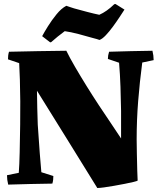

<svg xmlns="http://www.w3.org/2000/svg" viewBox="-20 -919 794 961"><path d="M467 22Q391 -100 316 -222Q241 -344 165 -465Q165 -422 166.5 -378.5Q168 -335 169 -295Q174 -216 179 -152.5Q184 -89 187 -57L247 -38Q247 -28 246 -19Q245 -10 242 0Q187 1 132 2Q77 3 21 5Q15 -19 15 -42L74 -54Q77 -91 78.5 -156.5Q80 -222 81 -296Q82 -355 81.5 -412.5Q81 -470 79.5 -520Q78 -570 76 -603L20 -622Q20 -632 21 -641Q22 -650 25 -660Q97 -662 168.5 -663Q240 -664 312 -665Q329 -630 355.5 -584.5Q382 -539 413 -489Q444 -439 476 -390.5Q508 -342 537 -299.5Q566 -257 586 -226V-364Q585 -424 583 -484.5Q581 -545 576 -605L520 -624Q520 -642 526 -660Q580 -662 634.5 -663Q689 -664 743 -665Q749 -641 749 -618L692 -606Q679 -507 671.5 -412.5Q664 -318 664 -222Q664 -196 665 -150.5Q666 -105 667 -65L669 -15Q667 -13 649 -8.5Q631 -4 605 1Q579 6 551 11Q523 16 500.5 19Q478 22 467 22ZM231 -707 191 -738Q201 -757 220 -787.5Q239 -818 263 -847.5Q287 -877 312 -890Q318 -888 328 -884.5Q338 -881 351 -877Q380 -869 416 -859.5Q452 -850 477 -845Q514 -861 552 -898L558 -899L603 -871Q594 -857 578.5 -833.5Q563 -810 545 -785.5Q527 -761 509.5 -742.5Q492 -724 478 -719Q474 -721 464.5 -723.5Q455 -726 444 -729Q414 -738 373.5 -748.5Q333 -759 304 -763Q286 -750 269 -736Q252 -722 236 -708Z"/></svg>

Font: Labrada Black
Style: Regular
Weight: 900
Designer: Mercedes Jáuregui
Foundry: Omnibus-Type Team
Version: Version 1.000; ttfautohint (v1.8.4.7-5d5b)